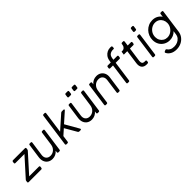

<svg xmlns="http://www.w3.org/2000/svg" viewBox="262 -2205 3874 3874"><g transform="rotate(-45 2198.5 -268.5)"><path d="M11 0Q-15 0 -12 -25L-9 -49Q-8 -65 4 -77L350 -461H92Q67 -461 70 -487L74 -514Q77 -536 99 -536H437Q463 -536 460 -511L457 -487Q456 -471 444 -459L99 -75H374Q400 -75 397 -49L393 -22Q390 0 368 0Z M682 12Q625 12 582 -15.5Q539 -43 519 -93Q499 -143 508 -210L551 -514Q554 -536 576 -536H603Q628 -536 625 -510L582 -205Q573 -140 605.5 -101.5Q638 -63 698 -63Q761 -63 807.5 -105Q854 -147 864 -219L906 -514Q909 -536 931 -536H958Q983 -536 980 -510L912 -22Q909 0 887 0H860Q834 0 837 -26L842 -63Q813 -27 771.5 -7.5Q730 12 682 12Z M1089 0Q1064 0 1067 -26L1166 -735Q1169 -757 1191 -757H1219Q1244 -757 1241 -731L1177 -271L1463 -525Q1475 -536 1493 -536H1536Q1553 -536 1556 -526.5Q1559 -517 1547 -506L1339 -321L1506 -29Q1513 -16 1508 -8Q1503 0 1489 0H1456Q1436 0 1427 -16L1281 -268L1161 -161L1142 -22Q1139 0 1117 0Z M1803 12Q1746 12 1703 -15.5Q1660 -43 1640 -93Q1620 -143 1629 -210L1672 -514Q1675 -536 1697 -536H1724Q1749 -536 1746 -510L1703 -205Q1694 -140 1726.5 -101.5Q1759 -63 1819 -63Q1882 -63 1928.5 -105Q1975 -147 1985 -219L2027 -514Q2030 -536 2052 -536H2079Q2104 -536 2101 -510L2033 -22Q2030 0 2008 0H1981Q1955 0 1958 -26L1963 -63Q1934 -27 1892.5 -7.5Q1851 12 1803 12ZM1797 -640Q1772 -640 1775 -666L1782 -718Q1785 -740 1807 -740H1859Q1884 -740 1881 -714L1874 -662Q1871 -640 1849 -640ZM1977 -640Q1952 -640 1955 -666L1962 -718Q1965 -740 1987 -740H2039Q2064 -740 2061 -714L2054 -662Q2051 -640 2029 -640Z M2211 0Q2186 0 2189 -26L2257 -514Q2260 -536 2282 -536H2309Q2335 -536 2332 -510L2327 -473Q2356 -509 2397.5 -528.5Q2439 -548 2487 -548Q2545 -548 2587.5 -521Q2630 -494 2650.5 -446Q2671 -398 2662 -336L2618 -22Q2615 0 2593 0H2566Q2541 0 2544 -26L2586 -331Q2595 -396 2563 -434.5Q2531 -473 2471 -473Q2408 -473 2361.5 -431Q2315 -389 2304 -317L2263 -22Q2260 0 2238 0Z M2839 0Q2814 0 2817 -26L2877 -461H2797Q2772 -461 2775 -487L2779 -514Q2782 -536 2804 -536H2888L2894 -576Q2903 -637 2933 -677Q2963 -717 3004.5 -737Q3046 -757 3089 -757Q3096 -757 3103 -756.5Q3110 -756 3117 -756Q3140 -753 3138 -729L3137 -708Q3135 -684 3118 -686Q3113 -687 3108 -687Q3103 -687 3101 -687Q3052 -687 3015 -662Q2978 -637 2969 -572L2964 -536H3069Q3094 -536 3091 -510L3087 -483Q3084 -461 3062 -461H2953L2892 -22Q2889 0 2867 0Z M3373 6Q3300 6 3266 -37Q3232 -80 3242 -158L3284 -461H3185L3196 -536H3219Q3253 -536 3277.5 -559.5Q3302 -583 3306 -617L3309 -638Q3312 -660 3334 -660H3362Q3387 -660 3384 -634L3371 -536H3462Q3487 -536 3484 -510L3480 -483Q3477 -461 3455 -461H3360L3317 -154Q3311 -114 3325 -89Q3339 -64 3388 -64H3402Q3428 -66 3426 -41L3424 -19Q3422 4 3396 5Q3389 6 3383 6Q3377 6 3373 6Z M3670 -635Q3644 -635 3647 -661L3656 -723Q3659 -745 3681 -745H3709Q3735 -745 3732 -719L3723 -657Q3720 -635 3698 -635ZM3581 0Q3556 0 3559 -26L3627 -514Q3630 -536 3652 -536H3680Q3705 -536 3702 -510L3634 -22Q3631 0 3609 0Z M4016 220Q3937 220 3882.5 188.5Q3828 157 3805 108Q3795 87 3818 77L3844 66Q3863 58 3876 78Q3893 106 3929 125.5Q3965 145 4024 145Q4069 145 4111 128Q4153 111 4183 76.5Q4213 42 4220 -12L4230 -86Q4196 -48 4148.5 -28Q4101 -8 4048 -8Q3981 -8 3925 -39.5Q3869 -71 3836 -127.5Q3803 -184 3803 -259Q3803 -318 3824 -370.5Q3845 -423 3883.5 -463Q3922 -503 3973 -525.5Q4024 -548 4084 -548Q4150 -548 4200.5 -520.5Q4251 -493 4281 -446L4290 -514Q4293 -536 4315 -536H4343Q4368 -536 4365 -510L4296 -10Q4287 59 4247 111Q4207 163 4147 191.5Q4087 220 4016 220ZM4054 -83Q4110 -83 4156.5 -112.5Q4203 -142 4231 -190Q4259 -238 4259 -293Q4259 -344 4237 -385Q4215 -426 4176 -449.5Q4137 -473 4086 -473Q4032 -473 3985.5 -445Q3939 -417 3911 -369.5Q3883 -322 3883 -262Q3883 -211 3905.5 -170.5Q3928 -130 3967 -106.5Q4006 -83 4054 -83Z"/></g></svg>

Font: Pitagon Sans Text
Style: Italic
Weight: 400
Italic angle: -8°
Designer: Travis Tran
Foundry: Pitagon
Version: Version 1.001; ttfautohint (v1.8.4.7-5d5b);gftools[0.9.26]